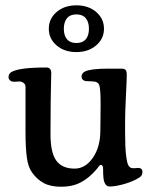

<svg xmlns="http://www.w3.org/2000/svg" viewBox="-20 -692 574 724"><path d="M164.1 -583.5Q164.1 -621.6 193.4 -646.7Q222.7 -671.9 268.1 -671.9Q313.5 -671.9 342.8 -646.7Q372.1 -621.6 372.1 -583.5Q372.1 -545.9 342.5 -520.8Q313 -495.6 268.1 -495.6Q222.7 -495.6 193.4 -520.8Q164.1 -545.9 164.1 -583.5ZM232.7 -623.3Q220.7 -608.9 220.7 -583.5Q220.7 -558.1 232.7 -543.9Q244.6 -529.8 268.1 -529.8Q291.5 -529.8 303.5 -543.9Q315.4 -558.1 315.4 -583.5Q315.4 -608.9 303.5 -623.3Q291.5 -637.7 268.1 -637.7Q244.6 -637.7 232.7 -623.3ZM451.7 -230V-195.8Q451.7 -140.1 455.1 -109.4Q458.5 -78.6 463.9 -68.8Q469.2 -59.1 478 -58.1Q484.4 -57.1 492.2 -58.1Q500 -59.1 504.4 -58.6Q517.1 -57.1 517.1 -43.9Q517.1 -34.2 512.2 -28.3Q507.3 -22.5 490.7 -14.2Q467.8 -2.9 439.9 4.2Q412.1 11.2 394.5 11.2Q386.7 11.2 382.6 8.3Q378.4 5.4 374 -3.9Q368.7 -14.6 368.7 -55.7Q368.7 -70.3 360.4 -70.3Q357.9 -70.3 356 -68.6Q354 -66.9 350.3 -61.5Q346.7 -56.2 344.2 -53.7Q315.9 -20.5 284.4 -4.2Q252.9 12.2 210.9 12.2Q170.9 12.2 145.3 -1.5Q119.6 -15.1 100.6 -42Q85.9 -62.5 81.1 -99.1Q76.2 -135.7 76.2 -194.3V-364.3Q76.2 -373.5 69.8 -378.7Q63.5 -383.8 54.7 -384.8Q49.8 -384.8 40.3 -384Q30.8 -383.3 27.3 -384.3Q22 -384.8 17.1 -389.6Q12.2 -394.5 12.2 -401.4Q12.2 -414.1 23.9 -420.9Q53.2 -437.5 154.8 -437.5Q173.3 -437.5 173.3 -416Q173.3 -414.6 172.6 -387.9Q171.9 -361.3 171.1 -307.4Q170.4 -253.4 170.4 -185.5Q170.4 -116.2 192.4 -86.2Q214.4 -56.2 261.2 -56.2Q301.8 -56.2 330.1 -96.9Q358.4 -137.7 358.4 -200.2Q358.4 -214.4 358.9 -248Q359.4 -281.7 359.4 -299.3Q359.4 -354.5 354.5 -370.6Q350.1 -383.8 332.5 -384.8Q326.7 -385.3 318.1 -385.5Q309.6 -385.7 304.7 -386.2Q296.9 -386.7 292.2 -391.6Q287.6 -396.5 287.6 -402.8Q287.6 -416.5 301.3 -422.9Q324.2 -433.1 385.7 -433.1H438Q449.2 -433.1 453.6 -428.2Q458 -423.3 458 -409.7Q458 -390.6 454.8 -329.1Q451.7 -267.6 451.7 -230Z"/></svg>

Font: Cooper* Medium
Style: Regular
Weight: 500
Designer: Owen Earl
Foundry: indestructible type*
Version: Version 0.001